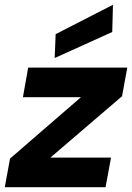

<svg xmlns="http://www.w3.org/2000/svg" viewBox="-32 -784 553 804"><path d="M-12 0 10 -120 307 -377H64L86 -501H501L479 -381L179 -124H433L410 0ZM197 -541 201 -641 441 -764 438 -650Z"/></svg>

Font: DM Sans 17pt Black
Style: Italic
Weight: 900
Italic angle: -10°
Version: Version 4.004;gftools[0.9.30]